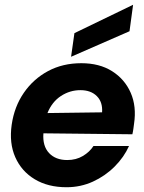

<svg xmlns="http://www.w3.org/2000/svg" viewBox="-20 -773 604 805"><path d="M259 12Q181 12 125.5 -21.5Q70 -55 44 -114Q18 -173 29 -250Q40 -326 80 -384Q120 -442 181.5 -475Q243 -508 321 -508Q397 -508 450 -474.5Q503 -441 528 -384Q553 -327 542 -254Q541 -247 539.5 -235Q538 -223 535 -210L162 -214Q158 -161 185.5 -131.5Q213 -102 262 -102Q299 -102 327.5 -119Q356 -136 372 -161H521Q500 -114 460.5 -74.5Q421 -35 369.5 -11.5Q318 12 259 12ZM317 -395Q273 -395 235.5 -370.5Q198 -346 179 -299L408 -302Q411 -345 386 -370Q361 -395 317 -395ZM278 -535 292 -634 538 -753 523 -642Z"/></svg>

Font: Host Grotesk Black
Style: Italic
Weight: 900
Italic angle: -8°
Designer: Doğukan Karapınar based on Poppins by Indian Type Foundry, Jonny Pinhorn
Foundry: Element Type
Version: Version 1.000; ttfautohint (v1.8.4.7-5d5b);gftools[0.9.33]